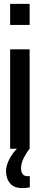

<svg xmlns="http://www.w3.org/2000/svg" viewBox="-20 -763 205 985"><path d="M132 -743V-635H32V-743ZM133 140V198Q115 202 95 202Q52 202 31.5 177.5Q11 153 11 114Q11 88 26.5 56.5Q42 25 67 0H32V-510H132V0Q115 21 101.5 48Q88 75 88 99Q88 141 122 141Z"/></svg>

Font: Saira Ultra Condensed
Style: Bold
Weight: 700
Width: 1
Designer: Hector Gatti with collaboration of the Omnibus-Type team
Foundry: Omnibus-Type
Version: Version 1.001; ttfautohint (v1.8)